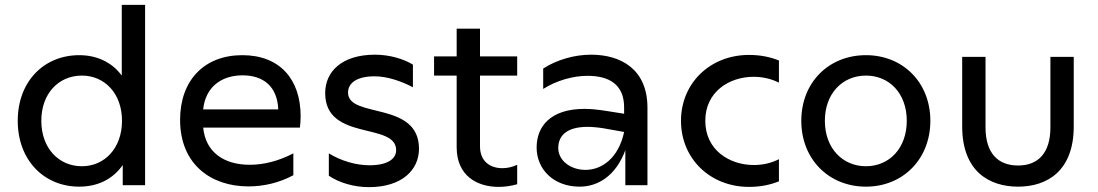

<svg xmlns="http://www.w3.org/2000/svg" viewBox="-20 -762 4516 790"><path d="M306 6C381 6 444 -24 485 -83V0H577V-742H481V-451C440 -507 377 -535 306 -535C161 -535 53 -427 53 -265C53 -103 161 6 306 6ZM317 -78C222 -78 150 -152 150 -265C150 -378 222 -451 317 -451C410 -451 482 -378 482 -265C482 -152 410 -78 317 -78Z M1002 5C1066 5 1129 -10 1187 -41V-131C1126 -99 1064 -84 1008 -84C902 -84 826 -135 816 -237H1214C1216 -253 1217 -269 1217 -284C1217 -435 1132 -535 977 -535C820 -535 721 -431 721 -269C721 -86 848 5 1002 5ZM1125 -312H816C825 -402 889 -452 978 -452C1064 -452 1121 -406 1125 -312Z M1498 8C1634 8 1704 -63 1704 -150C1704 -348 1412 -273 1412 -381C1412 -419 1446 -448 1521 -448C1574 -448 1631 -428 1679 -403V-496C1642 -519 1584 -537 1523 -537C1386 -537 1318 -467 1318 -379C1318 -179 1610 -261 1610 -144C1610 -109 1576 -82 1500 -82C1445 -82 1383 -100 1333 -131V-39C1375 -10 1437 8 1498 8Z M2108 -4V-84C2089 -75 2068 -70 2047 -70C1999 -70 1955 -96 1955 -160V-451H2108V-530H1955V-644H1859V-530H1766V-451H1859V-156C1859 -38 1944 7 2032 7C2057 7 2084 3 2108 -4Z M2553 0H2644V-319C2644 -477 2535 -537 2412 -537C2343 -537 2271 -516 2215 -480V-396C2268 -430 2337 -450 2397 -450C2482 -450 2548 -418 2548 -320V-294L2472 -306C2440 -311 2411 -314 2385 -314C2244 -314 2188 -241 2188 -155C2188 -66 2257 6 2365 6C2441 6 2514 -39 2553 -144ZM2277 -153C2277 -206 2315 -240 2397 -240C2416 -240 2439 -238 2464 -234L2548 -219C2525 -111 2456 -63 2389 -63C2328 -63 2277 -101 2277 -153Z M3062 7C3110 7 3151 -2 3185 -16V-107C3154 -91 3118 -83 3082 -83C2982 -83 2882 -144 2882 -265C2882 -384 2980 -446 3081 -446C3117 -446 3153 -438 3185 -422V-513C3151 -527 3110 -536 3062 -536C2902 -536 2782 -420 2782 -265C2782 -109 2902 7 3062 7Z M3543 6C3695 6 3808 -107 3808 -265C3808 -423 3695 -535 3543 -535C3390 -535 3277 -423 3277 -265C3277 -107 3390 6 3543 6ZM3543 -78C3447 -78 3374 -152 3374 -265C3374 -378 3447 -451 3543 -451C3639 -451 3711 -378 3711 -265C3711 -152 3639 -78 3543 -78Z M4169 6C4289 6 4398 -59 4398 -242V-528H4302V-238C4302 -133 4252 -81 4169 -81C4086 -81 4035 -132 4035 -238V-528H3939V-242C3939 -59 4048 6 4169 6Z"/></svg>

Font: Chess Sans Medium
Style: Regular
Weight: 500
Designer: Wolf Bōese
Foundry: Wolf Bōese
Version: Version 7.223;Glyphs 3.3 (3306)